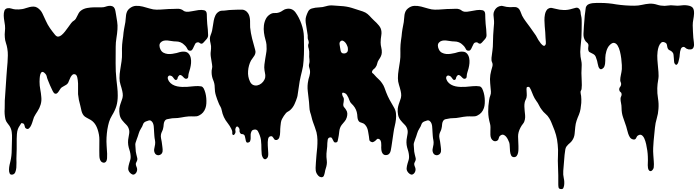

<svg xmlns="http://www.w3.org/2000/svg" viewBox="-20 -781 4765 1311"><path d="M24 -262Q25 -285 27.5 -308.5Q30 -332 31.5 -355.5Q33 -379 33.5 -402.5Q34 -426 30 -449Q27 -469 20.5 -487.5Q14 -506 13 -526Q11 -546 13.5 -566.5Q16 -587 14 -607Q13 -618 9.5 -637Q6 -656 5.5 -674.5Q5 -693 10 -707.5Q15 -722 32 -725Q44 -727 58 -722.5Q72 -718 84 -717Q96 -716 108.5 -716.5Q121 -717 132 -719Q144 -721 156.5 -725.5Q169 -730 182.5 -733Q196 -736 209 -736Q222 -736 234 -729Q258 -714 270 -688.5Q282 -663 293 -639Q305 -612 321 -589Q337 -566 356 -543Q367 -530 378 -531Q389 -532 400.5 -541.5Q412 -551 423.5 -565.5Q435 -580 445.5 -595Q456 -610 465.5 -622.5Q475 -635 483 -639Q492 -644 497.5 -653Q503 -662 507.5 -672Q512 -682 517.5 -691.5Q523 -701 532 -708Q550 -722 575.5 -726.5Q601 -731 624 -731H674Q689 -731 699.5 -735Q710 -739 724 -741Q739 -742 748 -738Q757 -734 761.5 -725.5Q766 -717 768 -706Q770 -695 772 -683L780 -633Q784 -608 782 -581Q780 -551 775 -521Q770 -491 770 -461Q770 -404 769.5 -349Q769 -294 775 -237Q778 -209 781 -183Q784 -157 784 -128Q784 -89 775 -58Q766 -27 745 7Q731 30 724.5 52Q718 74 713 103Q709 130 707.5 157.5Q706 185 708 213Q708 222 709.5 237Q711 252 711.5 268.5Q712 285 711 299.5Q710 314 705 321Q697 332 685 329.5Q673 327 667 317Q659 304 658.5 282.5Q658 261 658 247Q658 207 658.5 173.5Q659 140 646 101Q636 72 620 55Q611 45 599.5 38Q588 31 572 23Q558 16 551 7Q544 -2 540 -12.5Q536 -23 534 -35Q532 -47 528 -61Q522 -81 518.5 -99.5Q515 -118 513 -138Q512 -147 513 -167.5Q514 -188 513 -210.5Q512 -233 508 -251Q504 -269 494 -273Q483 -277 475.5 -271Q468 -265 462.5 -255Q457 -245 453 -234Q449 -223 446 -217Q441 -208 433.5 -203Q426 -198 418 -194Q410 -190 402.5 -185Q395 -180 390 -171Q385 -163 379.5 -155Q374 -147 368 -143Q362 -139 354.5 -142Q347 -145 340 -159Q330 -178 321.5 -198.5Q313 -219 305 -239Q301 -249 299 -259.5Q297 -270 289 -278Q275 -293 267 -289.5Q259 -286 255.5 -274Q252 -262 251 -246.5Q250 -231 250 -223Q250 -196 255 -170.5Q260 -145 262 -119Q265 -92 257.5 -67Q250 -42 236 -21Q230 -11 223.5 -1.5Q217 8 212 19Q209 26 204.5 42Q200 58 193.5 73Q187 88 177.5 96Q168 104 156 95Q152 92 150.5 87.5Q149 83 148 78Q147 73 145 68.5Q143 64 138 62Q127 57 124 62Q121 67 116 75Q112 80 108 87.5Q104 95 102 101Q97 115 95.5 134Q94 153 94 167V236Q94 269 92 303Q92 313 92.5 330Q93 347 91.5 364Q90 381 84.5 394.5Q79 408 66 411Q51 414 46 403Q41 392 41.5 376Q42 360 45.5 344Q49 328 51 321Q60 283 60 243Q60 203 62 164Q63 143 60 120.5Q57 98 45 79Q37 67 29 57.5Q21 48 17 33Q9 -3 12 -40Q13 -58 12.5 -76Q12 -94 14 -113Q16 -150 19 -187Q22 -224 24 -262Z M810 -363Q814 -391 813 -419.5Q812 -448 814 -477Q815 -491 817 -505L821 -533Q823 -559 827 -582Q831 -605 836 -630Q838 -643 838.5 -655.5Q839 -668 841 -680Q843 -692 848 -703Q853 -714 864 -723Q885 -740 908 -741Q931 -742 955 -736Q979 -730 1003 -722.5Q1027 -715 1049 -715Q1075 -715 1103.5 -717.5Q1132 -720 1160 -720Q1174 -720 1188.5 -721Q1203 -722 1215 -718Q1226 -714 1232 -708.5Q1238 -703 1251 -701Q1265 -699 1288.5 -704Q1312 -709 1334.5 -712Q1357 -715 1374 -711Q1391 -707 1392 -685Q1393 -668 1393 -651.5Q1393 -635 1395 -618Q1400 -580 1401 -542Q1402 -528 1391 -514.5Q1380 -501 1370 -491Q1366 -487 1362.5 -484.5Q1359 -482 1353 -483Q1347 -484 1343 -488Q1339 -492 1333 -492Q1319 -492 1313 -482Q1307 -472 1302.5 -460.5Q1298 -449 1291.5 -440.5Q1285 -432 1270 -436Q1264 -438 1261 -444Q1258 -450 1255 -455Q1252 -461 1248 -465L1239 -474Q1216 -498 1181 -498Q1168 -498 1153.5 -500.5Q1139 -503 1124.5 -504.5Q1110 -506 1097.5 -503Q1085 -500 1076 -490Q1068 -481 1069 -467.5Q1070 -454 1076 -443Q1083 -428 1096.5 -421Q1110 -414 1125.5 -412.5Q1141 -411 1157 -413.5Q1173 -416 1186 -419Q1195 -422 1206.5 -425Q1218 -428 1229 -428.5Q1240 -429 1250 -426.5Q1260 -424 1268 -415Q1279 -402 1282.5 -385Q1286 -368 1284.5 -350Q1283 -332 1278.5 -314.5Q1274 -297 1269 -282Q1266 -271 1265.5 -258Q1265 -245 1252 -243Q1244 -242 1237.5 -249Q1231 -256 1224.5 -262Q1218 -268 1211 -269Q1204 -270 1196 -257Q1193 -252 1192.5 -246.5Q1192 -241 1187 -237Q1182 -234 1178.5 -235Q1175 -236 1171.5 -240Q1168 -244 1165 -248Q1162 -252 1160 -255Q1154 -263 1142.5 -265Q1131 -267 1126 -255Q1124 -248 1127 -240Q1130 -232 1133 -227Q1143 -212 1158 -203.5Q1173 -195 1189.5 -191.5Q1206 -188 1224 -187.5Q1242 -187 1258 -188Q1283 -190 1307.5 -192.5Q1332 -195 1357 -191H1355Q1365 -188 1371 -177Q1378 -163 1382.5 -146Q1387 -129 1388.5 -111Q1390 -93 1389 -75Q1388 -57 1383 -43Q1371 -8 1340 7Q1331 12 1322.5 13Q1314 14 1303 14Q1294 14 1285.5 13.5Q1277 13 1267 14Q1243 16 1218.5 21Q1194 26 1169 26Q1155 26 1142 29Q1131 31 1121 33Q1111 35 1104 46Q1098 57 1097.5 70Q1097 83 1094 95Q1092 106 1086.5 116.5Q1081 127 1079 138Q1077 150 1079.5 162.5Q1082 175 1084 186Q1086 195 1086.5 204.5Q1087 214 1089 224Q1090 231 1090.5 239Q1091 247 1090 254Q1088 265 1081 271Q1074 277 1065.5 278.5Q1057 280 1048.5 276Q1040 272 1036 262Q1030 248 1033.5 233.5Q1037 219 1039 205Q1041 189 1038 175.5Q1035 162 1034 147Q1033 139 1033 132Q1033 125 1032 117Q1031 109 1031 99Q1031 89 1029.5 79Q1028 69 1024.5 60.5Q1021 52 1014 46Q1006 39 996 41.5Q986 44 977 48Q961 54 956.5 68.5Q952 83 943 96Q932 113 927 131Q922 149 914 169Q912 176 909.5 182.5Q907 189 905 196Q903 205 904.5 215.5Q906 226 906 237Q906 253 911 273Q913 284 916.5 295.5Q920 307 915 318Q912 326 909 331Q906 336 908 346Q909 352 912 358Q915 364 916 371Q918 379 914 390Q910 401 903 406Q893 414 883.5 410Q874 406 867 398Q854 383 855.5 367.5Q857 352 862 335Q866 322 869.5 310.5Q873 299 872 285Q871 269 867.5 255Q864 241 859 226Q850 192 858 155Q860 143 862 131.5Q864 120 862 108Q857 85 843 71.5Q829 58 815 41Q801 24 797 2.5Q793 -19 795 -40Q797 -54 801.5 -68.5Q806 -83 811 -96Q818 -113 818.5 -127.5Q819 -142 815 -159Q810 -181 803 -202.5Q796 -224 796 -247Q796 -276 801 -305Q806 -334 810 -363Z M1428 -340Q1423 -370 1419.5 -393.5Q1416 -417 1421 -448Q1422 -458 1421 -466.5Q1420 -475 1418 -483.5Q1416 -492 1414.5 -500Q1413 -508 1413 -518Q1414 -532 1419 -543.5Q1424 -555 1428 -571Q1431 -585 1433.5 -603.5Q1436 -622 1439.5 -640.5Q1443 -659 1450.5 -675Q1458 -691 1472 -700Q1483 -708 1497 -708Q1511 -708 1524 -710Q1544 -713 1564 -713.5Q1584 -714 1604 -715Q1621 -716 1635 -715Q1649 -714 1663 -703Q1675 -692 1680 -679Q1685 -666 1686.5 -652Q1688 -638 1687.5 -623Q1687 -608 1688 -594Q1692 -555 1701.5 -517.5Q1711 -480 1722 -442Q1726 -429 1724 -419.5Q1722 -410 1717.5 -402Q1713 -394 1706.5 -386Q1700 -378 1694 -368Q1677 -336 1674 -296.5Q1671 -257 1687 -224Q1695 -207 1708.5 -201Q1722 -195 1737 -198Q1752 -201 1765 -211.5Q1778 -222 1785 -236Q1790 -246 1791 -253.5Q1792 -261 1791.5 -268.5Q1791 -276 1789 -284Q1787 -292 1786 -301Q1783 -321 1785.5 -340.5Q1788 -360 1791 -379Q1794 -399 1797 -415Q1800 -431 1800.5 -446Q1801 -461 1799.5 -476.5Q1798 -492 1792 -512Q1786 -532 1782.5 -557.5Q1779 -583 1782 -607.5Q1785 -632 1795.5 -652.5Q1806 -673 1827 -685Q1841 -693 1856.5 -692Q1872 -691 1886 -696Q1900 -701 1912 -710Q1924 -719 1940 -721Q1976 -726 1998 -696Q2022 -663 2038 -618Q2054 -573 2055 -532Q2056 -490 2056 -449.5Q2056 -409 2053 -368Q2051 -330 2042 -296Q2033 -262 2026 -225Q2022 -203 2019.5 -181.5Q2017 -160 2013 -138Q2012 -133 2011.5 -127.5Q2011 -122 2009 -117Q2002 -94 1991 -70Q1980 -46 1961 -29Q1954 -23 1946 -19Q1938 -15 1932 -8Q1925 0 1918 10.5Q1911 21 1906 31Q1900 42 1898 55.5Q1896 69 1895 81Q1893 99 1893 120Q1893 141 1887 158Q1885 165 1877.5 171Q1870 177 1862 175Q1856 174 1853 170L1847 161Q1844 156 1840.5 152.5Q1837 149 1832 149Q1814 149 1810.5 168.5Q1807 188 1808.5 213Q1810 238 1811.5 262.5Q1813 287 1806 296Q1798 306 1791.5 306.5Q1785 307 1780 302Q1775 297 1771.5 288.5Q1768 280 1767 272Q1765 256 1765 240Q1765 224 1764.5 208Q1764 192 1762 176Q1760 160 1754 144Q1749 130 1741.5 115.5Q1734 101 1715 104Q1704 106 1700 111.5Q1696 117 1693 128Q1691 135 1691.5 145Q1692 155 1691.5 164.5Q1691 174 1688 182Q1685 190 1676 192Q1666 195 1662 188.5Q1658 182 1657 172L1653 154Q1652 144 1646 139Q1639 134 1631.5 134.5Q1624 135 1619 126Q1614 118 1615.5 109.5Q1617 101 1612 93Q1605 82 1598.5 83Q1592 84 1589 93Q1585 103 1587.5 113Q1590 123 1584 132Q1582 135 1579 139Q1576 143 1571 140Q1566 138 1566 132V121Q1566 115 1563.5 109Q1561 103 1559 98Q1554 88 1548 78.5Q1542 69 1535 60Q1503 21 1494 -28Q1491 -44 1484.5 -54Q1478 -64 1473 -77Q1462 -103 1454 -129.5Q1446 -156 1446 -185Q1446 -210 1436 -233.5Q1426 -257 1425 -283Q1424 -300 1427.5 -312Q1431 -324 1428 -340Z M2092 -318Q2087 -333 2091 -345Q2095 -357 2093 -374Q2090 -393 2091.5 -411.5Q2093 -430 2088 -449Q2086 -455 2085 -459Q2084 -463 2084 -470Q2084 -477 2086.5 -482Q2089 -487 2088 -494Q2087 -504 2084 -509.5Q2081 -515 2081 -526V-540Q2081 -546 2079 -553Q2076 -567 2074.5 -582Q2073 -597 2070 -611Q2067 -625 2066.5 -641Q2066 -657 2071 -671Q2076 -687 2084 -702.5Q2092 -718 2109 -723Q2133 -730 2158 -730.5Q2183 -731 2208 -739Q2231 -746 2256 -743.5Q2281 -741 2305 -740Q2347 -738 2382.5 -727Q2418 -716 2457 -703Q2477 -696 2489.5 -685.5Q2502 -675 2517 -658Q2524 -650 2533 -642Q2542 -634 2551 -625Q2560 -616 2567.5 -606.5Q2575 -597 2579 -588Q2588 -566 2583.5 -540Q2579 -514 2579 -491Q2579 -473 2583.5 -456Q2588 -439 2587 -421Q2586 -407 2580 -395Q2574 -383 2566 -372Q2558 -360 2555.5 -346.5Q2553 -333 2544 -321Q2539 -314 2532.5 -309.5Q2526 -305 2522 -297Q2517 -286 2524.5 -281Q2532 -276 2538 -268Q2550 -254 2564 -241.5Q2578 -229 2588 -214Q2599 -199 2605 -182.5Q2611 -166 2617 -150Q2627 -124 2640.5 -99Q2654 -74 2668 -51Q2681 -30 2683.5 -8.5Q2686 13 2683.5 35Q2681 57 2675.5 79Q2670 101 2667 124Q2663 148 2660 171.5Q2657 195 2653 219Q2651 228 2649.5 239Q2648 250 2644 259Q2640 268 2632 273.5Q2624 279 2611 278Q2602 277 2596.5 271.5Q2591 266 2588 258.5Q2585 251 2584 242.5Q2583 234 2583 227Q2583 221 2583.5 211.5Q2584 202 2582.5 192.5Q2581 183 2577 176Q2573 169 2564 167Q2557 165 2553 170Q2549 175 2544 179Q2537 185 2529 188.5Q2521 192 2513 187Q2502 182 2501.5 171Q2501 160 2499 150Q2496 135 2494 120Q2492 105 2486.5 92Q2481 79 2471.5 69.5Q2462 60 2446 56Q2436 54 2431 48Q2426 42 2423.5 34Q2421 26 2420.5 17Q2420 8 2419 0Q2415 -34 2392 -61Q2387 -67 2381 -72.5Q2375 -78 2371 -85Q2367 -92 2364.5 -99.5Q2362 -107 2359 -114Q2354 -124 2348.5 -133Q2343 -142 2332 -146Q2321 -151 2317.5 -146Q2314 -141 2318 -130Q2321 -121 2324.5 -116.5Q2328 -112 2328 -101Q2328 -92 2326.5 -85Q2325 -78 2324 -70Q2323 -56 2330 -48.5Q2337 -41 2343 -31Q2351 -19 2351.5 -6.5Q2352 6 2348 20Q2343 37 2333.5 47.5Q2324 58 2313 72Q2299 91 2296.5 117Q2294 143 2289 166Q2287 174 2285.5 182Q2284 190 2273 192Q2264 193 2259.5 186.5Q2255 180 2252 172.5Q2249 165 2244.5 160Q2240 155 2230 158Q2220 161 2217.5 174Q2215 187 2215 196Q2215 220 2211.5 244Q2208 268 2209 291Q2210 304 2211.5 316.5Q2213 329 2211 342Q2209 356 2204.5 369Q2200 382 2198 396Q2196 407 2191.5 418.5Q2187 430 2173 429Q2162 428 2154 419.5Q2146 411 2141 401Q2134 385 2135 365.5Q2136 346 2137 329Q2138 303 2141 277Q2144 251 2146 225.5Q2148 200 2147.5 174Q2147 148 2141 122Q2136 104 2129.5 86.5Q2123 69 2117 52Q2111 35 2107.5 19Q2104 3 2098 -14Q2093 -31 2092.5 -48.5Q2092 -66 2090 -84Q2086 -121 2081.5 -158.5Q2077 -196 2085 -232Q2086 -235 2086 -237.5Q2086 -240 2087 -242Q2094 -262 2096.5 -280Q2099 -298 2092 -318ZM2303 -451Q2304 -443 2306 -434Q2308 -425 2314 -420Q2320 -415 2331 -416Q2342 -417 2347 -422Q2355 -428 2355.5 -439.5Q2356 -451 2354 -460Q2352 -466 2347.5 -475.5Q2343 -485 2336 -492.5Q2329 -500 2321 -503Q2313 -506 2305 -499Q2296 -491 2299 -475.5Q2302 -460 2303 -451Z M2711 -363Q2715 -391 2714 -419.5Q2713 -448 2715 -477Q2716 -491 2718 -505L2722 -533Q2724 -559 2728 -582Q2732 -605 2737 -630Q2739 -643 2739.5 -655.5Q2740 -668 2742 -680Q2744 -692 2749 -703Q2754 -714 2765 -723Q2786 -740 2809 -741Q2832 -742 2856 -736Q2880 -730 2904 -722.5Q2928 -715 2950 -715Q2976 -715 3004.5 -717.5Q3033 -720 3061 -720Q3075 -720 3089.5 -721Q3104 -722 3116 -718Q3127 -714 3133 -708.5Q3139 -703 3152 -701Q3166 -699 3189.5 -704Q3213 -709 3235.5 -712Q3258 -715 3275 -711Q3292 -707 3293 -685Q3294 -668 3294 -651.5Q3294 -635 3296 -618Q3301 -580 3302 -542Q3303 -528 3292 -514.5Q3281 -501 3271 -491Q3267 -487 3263.5 -484.5Q3260 -482 3254 -483Q3248 -484 3244 -488Q3240 -492 3234 -492Q3220 -492 3214 -482Q3208 -472 3203.5 -460.5Q3199 -449 3192.5 -440.5Q3186 -432 3171 -436Q3165 -438 3162 -444Q3159 -450 3156 -455Q3153 -461 3149 -465L3140 -474Q3117 -498 3082 -498Q3069 -498 3054.5 -500.5Q3040 -503 3025.5 -504.5Q3011 -506 2998.5 -503Q2986 -500 2977 -490Q2969 -481 2970 -467.5Q2971 -454 2977 -443Q2984 -428 2997.5 -421Q3011 -414 3026.5 -412.5Q3042 -411 3058 -413.5Q3074 -416 3087 -419Q3096 -422 3107.5 -425Q3119 -428 3130 -428.5Q3141 -429 3151 -426.5Q3161 -424 3169 -415Q3180 -402 3183.5 -385Q3187 -368 3185.5 -350Q3184 -332 3179.5 -314.5Q3175 -297 3170 -282Q3167 -271 3166.5 -258Q3166 -245 3153 -243Q3145 -242 3138.5 -249Q3132 -256 3125.5 -262Q3119 -268 3112 -269Q3105 -270 3097 -257Q3094 -252 3093.5 -246.5Q3093 -241 3088 -237Q3083 -234 3079.5 -235Q3076 -236 3072.5 -240Q3069 -244 3066 -248Q3063 -252 3061 -255Q3055 -263 3043.5 -265Q3032 -267 3027 -255Q3025 -248 3028 -240Q3031 -232 3034 -227Q3044 -212 3059 -203.5Q3074 -195 3090.5 -191.5Q3107 -188 3125 -187.5Q3143 -187 3159 -188Q3184 -190 3208.5 -192.5Q3233 -195 3258 -191H3256Q3266 -188 3272 -177Q3279 -163 3283.5 -146Q3288 -129 3289.5 -111Q3291 -93 3290 -75Q3289 -57 3284 -43Q3272 -8 3241 7Q3232 12 3223.5 13Q3215 14 3204 14Q3195 14 3186.5 13.5Q3178 13 3168 14Q3144 16 3119.5 21Q3095 26 3070 26Q3056 26 3043 29Q3032 31 3022 33Q3012 35 3005 46Q2999 57 2998.5 70Q2998 83 2995 95Q2993 106 2987.5 116.5Q2982 127 2980 138Q2978 150 2980.5 162.5Q2983 175 2985 186Q2987 195 2987.5 204.5Q2988 214 2990 224Q2991 231 2991.5 239Q2992 247 2991 254Q2989 265 2982 271Q2975 277 2966.5 278.5Q2958 280 2949.5 276Q2941 272 2937 262Q2931 248 2934.5 233.5Q2938 219 2940 205Q2942 189 2939 175.5Q2936 162 2935 147Q2934 139 2934 132Q2934 125 2933 117Q2932 109 2932 99Q2932 89 2930.5 79Q2929 69 2925.5 60.5Q2922 52 2915 46Q2907 39 2897 41.5Q2887 44 2878 48Q2862 54 2857.5 68.5Q2853 83 2844 96Q2833 113 2828 131Q2823 149 2815 169Q2813 176 2810.5 182.5Q2808 189 2806 196Q2804 205 2805.5 215.5Q2807 226 2807 237Q2807 253 2812 273Q2814 284 2817.5 295.5Q2821 307 2816 318Q2813 326 2810 331Q2807 336 2809 346Q2810 352 2813 358Q2816 364 2817 371Q2819 379 2815 390Q2811 401 2804 406Q2794 414 2784.5 410Q2775 406 2768 398Q2755 383 2756.5 367.5Q2758 352 2763 335Q2767 322 2770.5 310.5Q2774 299 2773 285Q2772 269 2768.5 255Q2765 241 2760 226Q2751 192 2759 155Q2761 143 2763 131.5Q2765 120 2763 108Q2758 85 2744 71.5Q2730 58 2716 41Q2702 24 2698 2.5Q2694 -19 2696 -40Q2698 -54 2702.5 -68.5Q2707 -83 2712 -96Q2719 -113 2719.5 -127.5Q2720 -142 2716 -159Q2711 -181 2704 -202.5Q2697 -224 2697 -247Q2697 -276 2702 -305Q2707 -334 2711 -363Z M3342 -327Q3346 -343 3340 -355.5Q3334 -368 3336 -386Q3339 -412 3342.5 -436.5Q3346 -461 3346 -490Q3346 -516 3347.5 -540.5Q3349 -565 3351 -591Q3353 -606 3353.5 -621.5Q3354 -637 3352 -653Q3350 -666 3349.5 -680Q3349 -694 3355 -706Q3366 -730 3389 -738Q3403 -743 3414.5 -739.5Q3426 -736 3439 -734Q3451 -732 3462.5 -732Q3474 -732 3487 -733Q3499 -734 3509 -730.5Q3519 -727 3526 -717Q3533 -706 3536.5 -695Q3540 -684 3545 -674Q3556 -653 3570.5 -634Q3585 -615 3598 -597Q3606 -586 3613.5 -575Q3621 -564 3629 -553Q3640 -539 3647.5 -523.5Q3655 -508 3666 -494L3673 -484Q3678 -478 3683.5 -473.5Q3689 -469 3694 -468Q3699 -467 3703 -473Q3709 -481 3707 -495.5Q3705 -510 3705 -521Q3705 -541 3703 -561Q3701 -581 3699.5 -601.5Q3698 -622 3697.5 -642.5Q3697 -663 3701 -683Q3703 -694 3709 -706Q3715 -718 3726 -723Q3737 -729 3749 -726.5Q3761 -724 3773 -721Q3802 -713 3830 -712.5Q3858 -712 3886 -721Q3898 -725 3912.5 -728Q3927 -731 3937 -718Q3944 -709 3944.5 -696.5Q3945 -684 3948 -673Q3951 -661 3951.5 -649Q3952 -637 3952 -623Q3952 -598 3951.5 -573.5Q3951 -549 3950 -524Q3948 -492 3944 -459Q3940 -426 3944 -394Q3946 -380 3949 -366.5Q3952 -353 3952 -338Q3952 -324 3951 -310Q3950 -296 3950 -282Q3950 -256 3952 -227Q3954 -198 3951 -174Q3950 -167 3947 -163Q3944 -159 3944 -152Q3944 -146 3945.5 -139Q3947 -132 3948 -126Q3949 -114 3949.5 -102Q3950 -90 3949 -78Q3947 -56 3944 -37Q3941 -18 3933 2Q3924 22 3917 43Q3910 64 3908 86Q3906 109 3903.5 133.5Q3901 158 3887 178Q3881 187 3873.5 193.5Q3866 200 3859.5 206Q3853 212 3847.5 220Q3842 228 3840 240Q3834 277 3832 313Q3830 349 3826 386Q3824 412 3829.5 435.5Q3835 459 3832 484Q3830 495 3826.5 503Q3823 511 3810 510Q3796 509 3794 499Q3792 489 3792 478V416Q3792 385 3790 353Q3788 317 3790 279.5Q3792 242 3788 206Q3785 171 3776.5 140.5Q3768 110 3754 78Q3749 65 3743.5 52Q3738 39 3730 26Q3720 9 3705 -3.5Q3690 -16 3679 -32Q3668 -46 3660.5 -62Q3653 -78 3642 -92Q3629 -110 3621 -129Q3613 -148 3605 -168Q3602 -175 3597.5 -182Q3593 -189 3585 -188Q3577 -187 3576 -183Q3575 -179 3575 -172Q3575 -158 3576.5 -143.5Q3578 -129 3575 -115Q3573 -107 3569 -99.5Q3565 -92 3563 -83Q3560 -69 3560.5 -54Q3561 -39 3562.5 -24Q3564 -9 3565.5 5.5Q3567 20 3564 35Q3561 52 3551.5 63.5Q3542 75 3534 90Q3517 122 3517.5 151.5Q3518 181 3520 216V237Q3520 250 3517.5 262Q3515 274 3508.5 283Q3502 292 3490 292Q3476 292 3470 280Q3464 268 3462.5 251Q3461 234 3460.5 217.5Q3460 201 3457 192Q3454 184 3448.5 172.5Q3443 161 3435.5 152Q3428 143 3418 139.5Q3408 136 3396 145Q3387 152 3385 164Q3383 176 3372 181Q3360 186 3349.5 180.5Q3339 175 3334 164Q3329 153 3328.5 140Q3328 127 3328.5 114Q3329 101 3329 88Q3329 75 3326 64Q3314 22 3313.5 -17.5Q3313 -57 3320 -99Q3322 -114 3327.5 -127.5Q3333 -141 3332 -156Q3330 -184 3327 -212.5Q3324 -241 3328 -270Q3330 -284 3334 -298.5Q3338 -313 3342 -327Z M3967 -603Q3970 -627 3971 -651Q3972 -675 3976 -699Q3978 -708 3978.5 -719.5Q3979 -731 3984 -739Q3990 -749 4002 -753.5Q4014 -758 4027.5 -759.5Q4041 -761 4054 -761H4078Q4106 -761 4133.5 -758.5Q4161 -756 4188 -751Q4249 -742 4311 -742Q4339 -742 4364 -748Q4389 -754 4416 -756Q4442 -757 4466.5 -749Q4491 -741 4518 -741Q4529 -741 4539.5 -743Q4550 -745 4561 -745Q4576 -745 4591 -743Q4606 -741 4621 -743Q4635 -745 4647.5 -745.5Q4660 -746 4674 -744Q4701 -740 4710.5 -727.5Q4720 -715 4719 -688Q4718 -668 4714 -648Q4710 -628 4710 -608Q4710 -587 4711.5 -566Q4713 -545 4714 -524Q4715 -510 4718 -491Q4721 -472 4716 -459Q4711 -445 4696 -443.5Q4681 -442 4669 -448Q4662 -452 4656 -457.5Q4650 -463 4640 -459Q4633 -456 4629.5 -448Q4626 -440 4624 -430Q4622 -420 4621.5 -410Q4621 -400 4620 -393Q4619 -389 4617 -377.5Q4615 -366 4611.5 -355.5Q4608 -345 4602 -340Q4596 -335 4588 -345Q4583 -350 4582.5 -363Q4582 -376 4581 -384Q4579 -396 4579 -406Q4579 -416 4571 -425Q4563 -434 4553 -437.5Q4543 -441 4538 -454Q4536 -460 4535.5 -465Q4535 -470 4534 -474.5Q4533 -479 4530.5 -483Q4528 -487 4522 -490Q4505 -499 4494.5 -489.5Q4484 -480 4478 -463.5Q4472 -447 4470 -428.5Q4468 -410 4468 -401Q4468 -373 4471 -345.5Q4474 -318 4476 -290Q4479 -261 4474 -234.5Q4469 -208 4468 -179Q4467 -144 4473 -108.5Q4479 -73 4476 -37Q4474 -4 4464.5 27.5Q4455 59 4452 91Q4450 114 4447.5 136.5Q4445 159 4443 182Q4441 206 4440 229Q4439 252 4441 278Q4442 298 4444 319Q4446 340 4444 360Q4444 366 4440 373Q4436 380 4431 384Q4426 388 4420 387.5Q4414 387 4409 379Q4403 368 4403 347Q4403 326 4404 314Q4404 307 4403.5 288.5Q4403 270 4400 248Q4397 226 4392 203.5Q4387 181 4379.5 164.5Q4372 148 4361 141.5Q4350 135 4335 145Q4330 148 4327.5 154Q4325 160 4322 164.5Q4319 169 4314 171Q4309 173 4299 170Q4287 166 4280.5 155.5Q4274 145 4269.5 132Q4265 119 4262 105.5Q4259 92 4256 83Q4245 50 4234.5 20.5Q4224 -9 4224 -45Q4224 -61 4220.5 -77Q4217 -93 4217 -107Q4217 -115 4221.5 -123.5Q4226 -132 4224 -141Q4223 -149 4216.5 -153Q4210 -157 4208 -168Q4207 -179 4213.5 -186.5Q4220 -194 4221 -204Q4222 -213 4218.5 -219.5Q4215 -226 4215 -234Q4215 -250 4219.5 -269.5Q4224 -289 4226 -309Q4227 -316 4226 -336.5Q4225 -357 4222 -381.5Q4219 -406 4213 -430Q4207 -454 4197.5 -469.5Q4188 -485 4174 -488Q4160 -491 4142 -472Q4135 -465 4129.5 -454.5Q4124 -444 4120.5 -432Q4117 -420 4115 -408Q4113 -396 4113 -386V-367Q4113 -357 4111.5 -346.5Q4110 -336 4106.5 -327Q4103 -318 4095 -313Q4084 -305 4077 -310Q4070 -315 4066.5 -325Q4063 -335 4061 -347Q4059 -359 4057 -366Q4053 -379 4048 -392.5Q4043 -406 4029 -413Q4014 -420 4005 -425.5Q3996 -431 3996 -451Q3996 -458 3997.5 -465Q3999 -472 3997 -478Q3995 -485 3989 -489.5Q3983 -494 3979 -499Q3963 -520 3964 -549.5Q3965 -579 3967 -603Z"/></svg>

Font: Double Feature
Style: Regular
Weight: 400
Designer: David Shetterly
Foundry: David Shetterly
Version: Version 2.100 1997 initial release